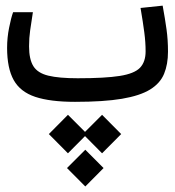

<svg xmlns="http://www.w3.org/2000/svg" viewBox="-20 -362 626 687"><path d="M248.5 2.4Q159.7 2.4 106.2 -15.4Q52.7 -33.2 29.1 -75.4Q5.4 -117.7 5.4 -190.9Q5.4 -227.1 12.5 -262.5Q19.5 -297.9 26.9 -318.4H97.7Q91.8 -280.3 87.9 -253.4Q84 -226.6 84 -196.3Q84 -149.9 99.4 -125.2Q114.7 -100.6 152.8 -91.3Q190.9 -82 258.3 -82Q356 -82 408.4 -90.3Q460.9 -98.6 481 -119.6Q501 -140.6 501 -178.2Q501 -210.9 496.3 -246.3Q491.7 -281.7 482.9 -333.5L562 -341.8Q570.8 -293.9 575.9 -256.6Q581.1 -219.2 581.1 -177.2Q581.1 -131.8 567.1 -97.9Q553.2 -64 517.1 -41.7Q481 -19.5 416 -8.5Q351.1 2.4 248.5 2.4ZM345.2 48.8 413.6 117.7 345.2 186.5 284.2 125 223.1 186.5 154.8 117.7 223.1 48.8 284.2 109.9ZM285.2 173.8 350.6 239.3 285.2 305.2 219.7 239.3Z"/></svg>

Font: CaskaydiaMono NF SemiLight
Style: Regular
Weight: 350
Designer: Aaron Bell
Foundry: Saja Typeworks
Version: Version 2111.001; ttfautohint (v1.8.4);Nerd Fonts 3.1.1